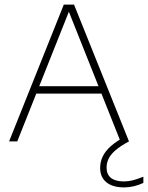

<svg xmlns="http://www.w3.org/2000/svg" viewBox="-20 -615 644 835"><path d="M19.5 0 257.5 -595H302L541 0H504L274.5 -576.5H284.5L55 0ZM126 -208 135.5 -240H424.5L433.5 -208ZM520 200Q470 200 442.8 177.8Q415.5 155.5 415.5 115.5Q415.5 89.5 426.5 66Q437.5 42.5 462.2 20.5Q487 -1.5 528 -23.5L541 0Q503.5 20 482.2 38.5Q461 57 452.2 75.5Q443.5 94 443.5 114Q443.5 143.5 462.8 158.8Q482 174 518.5 174Q538.5 174 558 169Q577.5 164 603.5 153.5V180.5Q583 190 562 195Q541 200 520 200Z"/></svg>

Font: Encode Sans SC Condensed Thin Thin
Style: Regular
Weight: 250
Version: Version 3.002